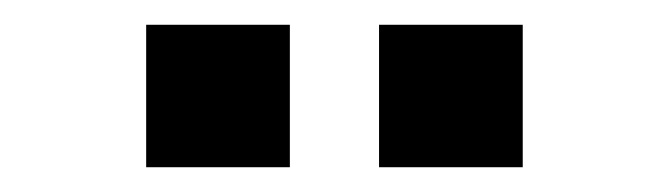

<svg xmlns="http://www.w3.org/2000/svg" viewBox="-20 -732 540 155"><path d="M286 -597V-712H402V-597ZM98 -597V-712H214V-597Z"/></svg>

Font: Nunito Sans 12pt ExtraLight 12pt
Style: Bold
Weight: 700
Version: Version 3.101;gftools[0.9.27]